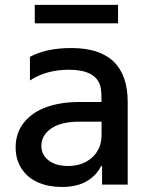

<svg xmlns="http://www.w3.org/2000/svg" viewBox="-20 -747 609 777"><path d="M457.7 -727.3V-652.7H120.7V-727.3ZM230.1 9.6Q176.5 9.6 134.6 -8.5Q92.7 -26.6 68 -63.4Q43.3 -100.1 43.3 -150.6Q43.3 -209.5 77.4 -251.6Q111.5 -293.7 168.9 -313.9Q226.2 -334.2 300.8 -334.2H390.6V-346.6Q390.6 -382.8 385.7 -399.9Q366.1 -464.8 259.2 -464.8Q167.6 -464.8 101.2 -421.5V-517Q167.3 -552.6 268.5 -552.6Q496.8 -552.6 496.8 -333.5V0H393.1V-74.6H388.8Q370.4 -36.9 331 -13.7Q291.5 9.6 230.1 9.6ZM255 -75.3Q315.3 -75.3 353.2 -110.1Q391 -144.9 391 -201V-254.6H300.4Q227.3 -254.6 187.3 -227.1Q147.4 -199.6 147.4 -157Q147.4 -120 177 -97.7Q206.7 -75.3 255 -75.3Z"/></svg>

Font: TID UI Medium
Style: Regular
Weight: 500
Designer: The TID Project Authors
Foundry: Bakken & Bæck
Version: Version 1.001;hotconv 1.0.109;makeotfexe 2.5.65596